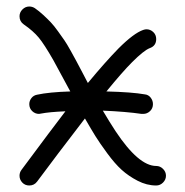

<svg xmlns="http://www.w3.org/2000/svg" viewBox="-20 -570 570 590"><path d="M100 -220Q88 -220 79 -228.5Q70 -237 70 -250Q70 -260 76.5 -268.5Q83 -277 94 -279Q131 -287 196 -289Q146 -381 144 -385Q116 -434 99 -454.5Q82 -475 53 -495Q40 -504 40 -520Q40 -532 49 -541Q58 -550 70 -550Q79 -550 87 -545Q100 -536 113 -524Q126 -512 136 -501.5Q146 -491 158.5 -473.5Q171 -456 178 -446Q185 -436 197.5 -413.5Q210 -391 214.5 -382.5Q219 -374 233 -347.5Q247 -321 250 -315Q303 -379 344 -421Q391 -468 420 -478Q426 -480 430 -480Q442 -480 451 -471.5Q460 -463 460 -450Q460 -429 440 -422Q422 -415 386 -379Q356 -349 307 -289Q386 -287 425 -280Q436 -279 443 -270Q450 -261 450 -250Q450 -237 441 -228.5Q432 -220 420 -220H415Q367 -227 296 -230Q316 -196 335 -167Q406 -60 460 -60Q472 -60 481 -51Q490 -42 490 -30Q490 -18 481 -9Q472 0 460 0Q431 0 403 -14.5Q375 -29 354 -48Q333 -67 309.5 -99Q286 -131 273 -152Q260 -173 241 -206Q151 -89 94 -12Q85 0 70 0Q57 0 48.5 -9Q40 -18 40 -30Q40 -40 46 -48Q141 -176 181 -228Q132 -226 106 -221Q105 -221 103 -220.5Q101 -220 100 -220Z"/></svg>

Font: Pecita
Style: Book
Weight: 400
Width: 7
Version: Version 4.3